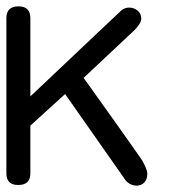

<svg xmlns="http://www.w3.org/2000/svg" viewBox="-21 -580 563 602"><path d="M-1 -36.1V-522.9Q-1 -560.1 37.1 -560.1Q74.2 -560.1 74.2 -522.9V-277.8L358.9 -546.9Q369.6 -556.2 383.8 -556.2Q399.4 -556.2 410.6 -546.6Q421.9 -537.1 421.9 -522Q421.9 -506.8 400.9 -485.8L241.2 -335.9Q258.3 -312 324.5 -219.2Q390.6 -126.5 424.8 -77.1Q440.9 -48.3 440.9 -35.2Q440.9 -17.6 431.4 -7.8Q421.9 2 407.2 2Q396 2 385.5 -3.9Q375 -9.8 369.1 -20L183.1 -285.2L74.2 -186V-36.1Q74.2 0 36.1 0Q-1 0 -1 -36.1Z"/></svg>

Font: BPreplay
Style: Regular
Weight: 400
Designer: Magenta/George Triantafyllakos
Foundry: Magenta/George Triantafyllakos
Version: Version 1.00